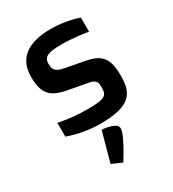

<svg xmlns="http://www.w3.org/2000/svg" viewBox="-187 -632 879 977"><g transform="rotate(-30 252.5 -143.0)"><path d="M56.6 -18.1C56.6 -18.1 141.6 15.1 242.7 15.1C426.3 15.1 456.5 -44.9 456.5 -145C456.5 -251 424.3 -284.2 337.4 -300.8L225.6 -321.8C175.3 -331.1 167.5 -350.1 167.5 -380.9C167.5 -420.9 190.4 -434.1 275.4 -434.1C349.6 -434.1 428.2 -419.9 428.2 -419.9V-502.9C428.2 -502.9 358.4 -529.8 265.6 -529.8C132.3 -529.8 57.6 -477.1 57.6 -369.1C57.6 -269 90.3 -232.9 189.5 -215.8L297.4 -195.8C338.4 -189 342.3 -170.9 342.3 -145C342.3 -95.2 331.5 -82 224.6 -82C128.4 -82 56.6 -99.1 56.6 -99.1ZM233.9 44.4 186.5 217.3 246.1 244.1C246.1 244.1 285.2 183.1 306.6 136.2C331.1 83.5 328.1 67.4 285.2 53.2C257.3 44.4 233.9 44.4 233.9 44.4Z"/></g></svg>

Font: Doppio One
Style: Regular
Weight: 400
Designer: Szymon Celej
Foundry: Sorkin Type Co
Version: Version 1.002